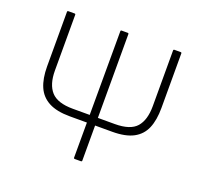

<svg xmlns="http://www.w3.org/2000/svg" viewBox="-115 -787 971 920"><g transform="rotate(20 370.0 -327.5)"><path d="M262 -184Q195 -184 154.5 -205.5Q114 -227 96 -268.5Q78 -310 78 -372V-650Q78 -655 84 -655H115Q120 -655 120 -650V-366Q120 -295 152.5 -259Q185 -223 263 -223H477Q556 -223 587.5 -259Q619 -295 619 -366V-650Q619 -655 625 -655H656Q661 -655 661 -650V-372Q661 -310 643.5 -268.5Q626 -227 586 -205.5Q546 -184 478 -184ZM355 0Q349 0 349 -5L350 -650Q350 -655 355 -655H386Q391 -655 391 -650V-5Q391 0 385 0Z"/></g></svg>

Font: Sofia Sans Semi Condensed ExtraLight
Style: Regular
Weight: 250
Version: Version 4.100